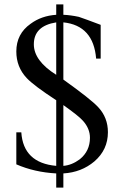

<svg xmlns="http://www.w3.org/2000/svg" viewBox="-20 -768 561 867"><path d="M233.9 79.1V15.1Q135.7 9.8 53.7 -25.9V-170.4H76.2Q85.4 -32.2 233.9 -19V-315.4Q133.3 -380.9 100.6 -415.5Q53.7 -465.3 53.7 -535.6Q53.7 -615.2 118.2 -660.6Q167 -696.8 233.9 -701.2V-748H266.1V-701.2Q282.2 -700.7 300 -698.2Q317.9 -695.8 335.9 -691.9Q350.6 -687 375.2 -678Q399.9 -668.9 434.6 -655.8V-503.4H414.1Q401.9 -652.8 266.1 -667V-408.7Q328.1 -364.3 367.4 -333.3Q406.7 -302.2 423.3 -284.2Q467.3 -237.3 467.3 -170.9Q467.3 -91.8 406.2 -39.1Q347.7 10.3 266.1 15.1V79.1ZM266.1 -19Q304.2 -22 340.3 -48.8Q386.2 -85.9 386.2 -146Q386.2 -187 355 -222.2Q344.2 -234.4 322 -252Q299.8 -269.5 266.1 -293.5ZM233.9 -430.2V-667Q132.8 -650.9 132.8 -567.9Q132.8 -493.7 233.9 -430.2Z"/></svg>

Font: Nuosu SIL
Style: Regular
Weight: 400
Designer: Peter Constable, Alex Kotlar, Peter Martin
Foundry: SIL International
Version: Version 2.300